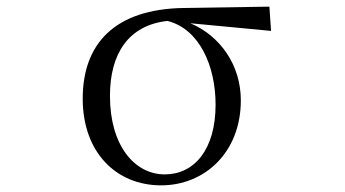

<svg xmlns="http://www.w3.org/2000/svg" viewBox="-20 -543 1040 578"><path d="M465 15C595 15 705 -83 705 -241C705 -347 643 -435 553 -473L796 -450L791 -523L534 -519C325 -516 229 -411 229 -246C229 -84 330 15 465 15ZM484 -480C580 -456 629 -345 629 -228C629 -93 565 -18 476 -18C385 -18 311 -105 311 -254C311 -382 367 -467 484 -480Z"/></svg>

Font: Harano Aji Mincho
Style: Regular
Weight: 400
Foundry: Masamichi Hosoda
Version: HaranoAjiMincho-Regular version 20230610;ttx 4.39.4